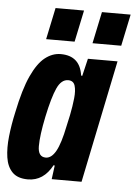

<svg xmlns="http://www.w3.org/2000/svg" viewBox="-57 -782 589 833"><g transform="rotate(5 237.0 -365.5)"><path d="M96 10Q51 10 28 -13.5Q5 -37 -1 -77.5Q-7 -118 -1.5 -169Q4 -220 16 -274Q37 -377 64 -435.5Q91 -494 123 -519Q155 -544 191 -544Q275 -544 287 -459L292 -458L310 -534H439L329 0H199L207 -60L202 -61Q164 10 96 10ZM165 -91Q190 -91 209 -125Q228 -159 243 -234L254 -284Q262 -324 265.5 -358Q269 -392 262.5 -413Q256 -434 233 -434Q203 -434 184.5 -393.5Q166 -353 148 -267Q131 -185 131 -138Q131 -91 165 -91ZM122 -603 151 -741H275L246 -603ZM324 -603 353 -741H478L449 -603Z"/></g></svg>

Font: Mona Sans Condensed
Style: Bold Italic
Weight: 700
Width: 3
Italic angle: -11.7°
Designer: Deni Anggara
Foundry: GitHub
Version: Version 1.001; ttfautohint (v1.8.4.7-5d5b);gftools[0.9.31]